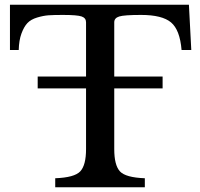

<svg xmlns="http://www.w3.org/2000/svg" viewBox="-20 -790 845 810"><path d="M777 -770 787 -579H746Q739 -664 701.5 -695.5Q664 -727 575 -727Q504 -727 483 -720.5Q462 -714 462 -696V-467H666V-417H462V-161Q462 -93 486 -67Q510 -41 591 -38V0H213V-38Q294 -41 318.5 -67Q343 -93 343 -161V-417H139V-467H343V-696Q343 -714 324.5 -720.5Q306 -727 245 -727Q207 -727 185 -725.5Q163 -724 136.5 -716Q110 -708 95.5 -692.5Q81 -677 70.5 -648.5Q60 -620 59 -579H22V-770Z"/></svg>

Font: Libre Baskerville
Style: Regular
Weight: 400
Designer: Pablo Impallari, Rodrigo Fuenzalida
Foundry: Pablo Impallari, Rodrigo Fuenzalida
Version: Version 1.000